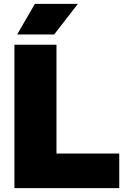

<svg xmlns="http://www.w3.org/2000/svg" viewBox="-20 -971 640 991"><path d="M54.5 0V-740H271.5V-178.5H595.5V0ZM68.5 -793 160 -951H382L259.5 -793Z"/></svg>

Font: Encode Sans SC Black
Style: Regular
Weight: 900
Version: Version 3.002